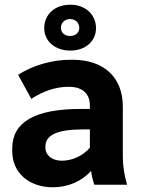

<svg xmlns="http://www.w3.org/2000/svg" viewBox="-20 -785 603 816"><path d="M279 -570C343 -570 388 -610 388 -665C388 -724 342 -765 279 -765C214 -765 168 -725 168 -665C168 -610 214 -570 279 -570ZM278 -632C255 -632 239 -646 239 -667C239 -688 255 -704 278 -704C301 -704 317 -688 317 -667C317 -646 301 -632 278 -632ZM205 11C269 11 329 -15 367 -59C370 -37 375 -16 381 0H520C509 -39 502 -77 502 -119V-332C502 -457 421 -531 289 -531H280C200 -531 119 -507 57 -467L113 -365C167 -400 221 -416 269 -416H274C332 -416 362 -385 362 -337V-322H323C126 -322 32 -265 32 -154V-142C32 -50 104 11 205 11ZM243 -102C201 -102 173 -125 173 -158V-163C173 -211 224 -235 332 -235H362V-157C331 -122 287 -102 243 -102Z"/></svg>

Font: Fixel Text Bold
Style: Bold
Weight: 700
Width: 4
Designer: AlfaBravo + MacPaw
Foundry: Kyrylo Tkachov, Marchela Mozhyna, Serhii Makarenko, Maria Weinstein, Zakhar Kryvoshyya
Version: Version 1.211